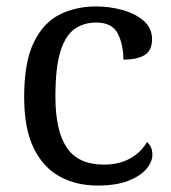

<svg xmlns="http://www.w3.org/2000/svg" viewBox="-20 -566 532 596"><path d="M283 10Q217 10 165.5 -18Q114 -46 84.5 -106.5Q55 -167 55 -265Q55 -372 84.5 -433.5Q114 -495 164.5 -520.5Q215 -546 278 -546Q320 -546 360 -535Q400 -524 426 -501.5Q452 -479 452 -444Q452 -410 429.5 -395.5Q407 -381 363 -381Q363 -428 345.5 -462Q328 -496 278 -496Q240 -496 211.5 -476Q183 -456 167.5 -406Q152 -356 152 -266Q152 -160 187.5 -107.5Q223 -55 303 -55Q350 -55 384.5 -74.5Q419 -94 436 -125Q453 -111 453 -86Q453 -63 434 -41Q415 -19 377.5 -4.5Q340 10 283 10Z"/></svg>

Font: Noto Serif Dogra
Style: Regular
Weight: 400
Designer: Ek Type
Foundry: Ek Type
Version: Version 1.005